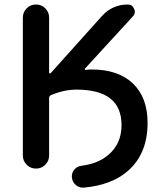

<svg xmlns="http://www.w3.org/2000/svg" viewBox="-20 -774 713 857"><path d="M388.7 -463.9Q507.8 -463.9 573.2 -401.4Q638.7 -338.9 638.7 -225.6Q638.7 -88.9 552.7 -12.7Q480.5 51.8 354.5 63.5Q351.6 63.5 349.6 63.5Q332 63.5 318.4 51.8Q302.7 38.1 300.8 17.6Q300.8 14.6 300.8 11.7Q300.8 -3.9 311.5 -16.6Q324.2 -32.2 344.7 -34.2Q418 -43.9 462.9 -82Q522.5 -131.8 522.5 -215.8Q522.5 -374 321.3 -374Q266.6 -374 208 -349.6Q199.2 -345.7 199.2 -335.9V-80.1Q199.2 -55.7 182.1 -38.6Q165 -21.5 140.6 -21.5Q116.2 -21.5 99.1 -38.6Q82 -55.7 82 -80.1V-695.3Q82 -719.7 99.1 -736.8Q116.2 -753.9 140.6 -753.9Q165 -753.9 182.1 -736.8Q199.2 -719.7 199.2 -695.3V-450.2Q199.2 -447.3 201.7 -446.3Q204.1 -445.3 206.1 -447.3L434.6 -702.1Q481.4 -753.9 550.8 -753.9Q570.3 -753.9 578.1 -735.4Q582 -727.5 582 -721.7Q582 -710.9 574.2 -702.1L359.4 -467.8Q357.4 -466.8 358.4 -464.4Q359.4 -461.9 362.3 -461.9Q375 -463.9 388.7 -463.9Z"/></svg>

Font: Gen Jyuu GothicX Medium
Style: Regular
Weight: 500
Designer: Ryoko NISHIZUKA (kana &amp; ideographs); Paul D. Hunt (Latin, Greek &amp; Cyrillic); Wenlong ZHANG (bopomofo); Sandoll C
Version: Version 1.058.20140828